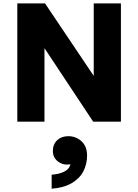

<svg xmlns="http://www.w3.org/2000/svg" viewBox="-20 -720 818 1136"><path d="M82.4 0V-700H246.4L534.6 -271V-700H695.4V0H531.4L243.1 -435V0ZM285.6 396.5V313.6Q328.1 310.8 358.9 296.1Q389.6 281.5 396.9 251.8Q371.5 257 347.6 248.8Q323.6 240.6 308.2 221.1Q292.8 201.6 292.8 174Q292.8 133.6 318.2 109.7Q343.6 85.8 384.2 85.8Q429.5 85.8 462.4 115.9Q495.2 146.1 495.2 200.4Q495.2 251.4 473.1 293.9Q450.9 336.4 404.4 363.6Q357.9 390.9 285.6 396.5Z"/></svg>

Font: Geologica-Sharp
Style: Regular
Weight: 100
Designer: Sindre Bremnes, Frode Helland
Foundry: Monokrom Skriftforlag AS
Version: Version 1.010;gftools[0.9.28]